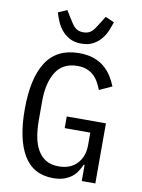

<svg xmlns="http://www.w3.org/2000/svg" viewBox="-101 -1006 802 1086"><g transform="rotate(10 300.0 -463.0)"><path d="M444 -93H439Q430 -73 418 -54Q406 -35 387.5 -20.5Q369 -6 343 3Q317 12 281 12Q167 12 111.5 -80Q56 -172 56 -344Q56 -524 117 -617Q178 -710 305 -710Q354 -710 390 -697Q426 -684 451.5 -662Q477 -640 494 -612.5Q511 -585 522 -557L450 -524Q441 -547 429.5 -567.5Q418 -588 401.5 -603.5Q385 -619 362 -628Q339 -637 308 -637Q224 -637 184.5 -574Q145 -511 145 -406V-298Q145 -245 153 -201.5Q161 -158 179.5 -126Q198 -94 227.5 -76.5Q257 -59 300 -59Q368 -59 406 -100Q444 -141 444 -206V-278H297V-345H522V0H444ZM145 -916 196 -938 217 -904Q229 -885 238 -871Q247 -857 256.5 -848Q266 -839 277.5 -834.5Q289 -830 306 -830Q322 -830 334 -834.5Q346 -839 355.5 -848Q365 -857 374 -871Q383 -885 395 -904L416 -938L467 -916Q460 -893 449 -866.5Q438 -840 419.5 -817.5Q401 -795 373.5 -780Q346 -765 306 -765Q266 -765 238.5 -780Q211 -795 192.5 -817.5Q174 -840 163 -866.5Q152 -893 145 -916Z"/></g></svg>

Font: IBM Plaex Mono
Style: Regular
Weight: 400
Designer: Mike Abbink, Paul van der Laan, Pieter van Rosmalen
Foundry: Bold Monday
Version: Version 2.003